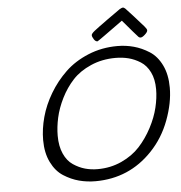

<svg xmlns="http://www.w3.org/2000/svg" viewBox="-60 -953 964 1021"><g transform="rotate(-5 422.5 -442.5)"><path d="M149.9 -231Q149.9 -290 167 -353Q184.1 -416 220.5 -477.1Q256.8 -538.1 307.4 -586.4Q357.9 -634.8 430.4 -664.8Q502.9 -694.8 586.9 -694.8Q631.8 -694.8 673.8 -683.3Q715.8 -671.9 755.9 -646.5Q795.9 -621.1 820.6 -570.6Q845.2 -520 845.2 -450.2Q845.2 -369.1 811 -277.6Q776.9 -186 711.9 -118.2Q588.9 10.7 409.2 11.2Q363.3 11.2 321 0Q278.8 -11.2 239 -36.6Q199.2 -62 174.6 -112.1Q149.9 -162.1 149.9 -231ZM229 -247.1Q229 -190.9 247.1 -150.9Q265.1 -110.8 295.7 -90.3Q326.2 -69.8 358.2 -60.8Q390.1 -51.8 425.8 -51.8Q494.6 -51.8 553.7 -78.9Q612.8 -106 651.9 -148.9Q690.9 -191.9 719 -245.4Q747.1 -298.8 759.5 -350.3Q772 -401.9 772 -448.2Q772 -501.5 753.4 -539.3Q734.9 -577.1 703.9 -596.7Q672.9 -616.2 640.4 -624.5Q607.9 -632.8 570.8 -632.8Q499 -632.8 439 -606.4Q378.9 -580.1 341.1 -539.1Q303.2 -498 277.1 -445.6Q251 -393.1 240 -343Q229 -293 229 -247.1ZM456.1 -764.2Q456.1 -772 474.1 -786.4Q492.2 -800.8 547.9 -840.8Q588.9 -869.6 616.2 -889.2Q628.4 -896 632.8 -896Q639.6 -896 646.7 -888.9Q653.8 -881.8 687 -845.2Q717.8 -810.1 740.2 -785.2Q752.4 -771 752 -764.2Q752 -755.4 737.5 -742.2Q723.1 -729 713.9 -729Q708 -729 703.1 -733.4Q698.2 -737.8 675.8 -764.2L622.1 -827.1Q488.3 -730 483.9 -729H482.9Q473.1 -729 464.6 -742.2Q456.1 -755.4 456.1 -764.2Z"/></g></svg>

Font: CMU Concrete
Style: Italic
Weight: 500
Italic angle: -14.04°
Version: Version 0.7.0